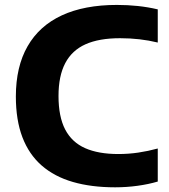

<svg xmlns="http://www.w3.org/2000/svg" viewBox="-20 -770 705 799"><path d="M459 9.5Q360 9.5 283.2 -12.8Q206.5 -35 153.5 -81.2Q100.5 -127.5 73.2 -199Q46 -270.5 46 -368.5Q46 -492.5 94.8 -577.5Q143.5 -662.5 237.2 -706Q331 -749.5 466.5 -749.5Q512 -749.5 554 -745Q596 -740.5 636.5 -731V-593Q599.5 -602 560.5 -606.5Q521.5 -611 479.5 -611Q392.5 -611 336 -585.8Q279.5 -560.5 251.5 -507.2Q223.5 -454 223.5 -370.5Q223.5 -284.5 251.2 -231.2Q279 -178 334.2 -153.5Q389.5 -129 472.5 -129Q515 -129 555.5 -135Q596 -141 636.5 -152V-14.5Q597.5 -3 552 3.2Q506.5 9.5 459 9.5Z"/></svg>

Font: Encode Sans SemiExpanded
Style: Bold
Weight: 700
Width: 6
Designer: Multiple Designers
Foundry: Impallari Type
Version: Version 3.002